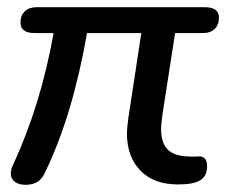

<svg xmlns="http://www.w3.org/2000/svg" viewBox="-20 -507 637 534"><path d="M10 -25Q10 -37 17 -50Q94 -217 129 -415H77Q37 -415 37 -444Q37 -464 49 -475.5Q61 -487 82 -487H549Q589 -487 589 -458Q589 -438 577 -426.5Q565 -415 545 -415H467L432 -190Q428 -160 428 -149Q428 -110 446 -91.5Q464 -73 503 -72Q513 -71 520.5 -71.5Q528 -72 534 -72Q556 -72 556 -44Q556 -18 537.5 -6Q519 6 475 6Q408 6 370.5 -32.5Q333 -71 333 -137Q333 -149 337 -179L373 -415H222Q182 -186 106 -29Q98 -10 84.5 -1.5Q71 7 51 7Q32 7 21 -1.5Q10 -10 10 -25Z"/></svg>

Font: SN Pro
Style: Italic
Weight: 400
Italic angle: -9°
Designer: Tobias Whetton
Foundry: Supernotes
Version: Version 1.003